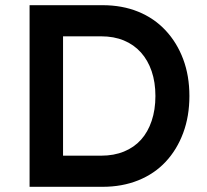

<svg xmlns="http://www.w3.org/2000/svg" viewBox="-20 -720 796 740"><path d="M94 0V-700H375Q451 -700 512.5 -675Q574 -650 618 -603Q662 -556 686 -492Q710 -428 710 -350Q710 -272 686 -207.5Q662 -143 618.5 -96.5Q575 -50 513 -25Q451 0 375 0ZM223 -101 214 -120H370Q419 -120 458 -136Q497 -152 523.5 -181.5Q550 -211 564.5 -254Q579 -297 579 -350Q579 -403 564.5 -445.5Q550 -488 523 -518Q496 -548 457.5 -564Q419 -580 370 -580H211L223 -597Z"/></svg>

Font: Readex Pro Medium
Style: Regular
Weight: 500
Designer: Bonnie Shaver-Troup, Thomas Jockin
Foundry: Lexend
Version: Version 1.204